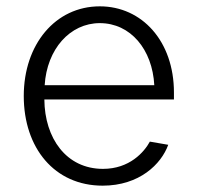

<svg xmlns="http://www.w3.org/2000/svg" viewBox="-20 -574 623 606"><path d="M304 12C420 12 489 -56 511 -117L453 -127C435 -94 389 -41 305 -41C189 -41 121 -138 120 -260H529V-282C529 -444 428 -554 295 -554C155 -554 55 -434 55 -271C55 -107 152 12 304 12ZM121 -305C128 -419 201 -501 295 -501C392 -501 461 -418 467 -305Z"/></svg>

Font: Wafeq Light
Style: Regular
Weight: 300
Designer: Rasmus Andersson & Azza Alameddine
Foundry: Google & TypeTogether
Version: Version 3.000;January 28, 2025;FontCreator 15.0.0.3014 64-bi